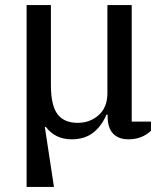

<svg xmlns="http://www.w3.org/2000/svg" viewBox="-20 -538 645 758"><path d="M85 -518H181V-201Q181 -123 206.5 -88Q232 -53 287 -53Q335 -53 369.5 -83.5Q404 -114 404 -170V-518H500V-58H576V-22Q560 -6 537.5 3Q515 12 487 12Q448 12 426.5 -10.5Q405 -33 405 -77V-85H400Q381 -40 347.5 -14Q314 12 263 12Q198 12 161 -37H157L193 200H85Z"/></svg>

Font: IBM Plex Serif Text
Style: Regular
Weight: 450
Designer: Mike Abbink, Paul van der Laan, Pieter van Rosmalen
Foundry: Bold Monday
Version: Version 3.001